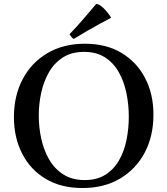

<svg xmlns="http://www.w3.org/2000/svg" viewBox="-20 -931 842 966"><path d="M752 -354Q752 -246 708 -163Q664 -80 584 -32.5Q504 15 395 15Q287 15 210 -31Q133 -77 91.5 -158Q50 -239 50 -342Q50 -449 94 -532.5Q138 -616 218.5 -663.5Q299 -711 407 -711Q514 -711 591 -665Q668 -619 710 -538.5Q752 -458 752 -354ZM628 -344Q628 -405 616 -463Q604 -521 577.5 -568Q551 -615 508 -642.5Q465 -670 403 -670Q340 -670 296.5 -642Q253 -614 226.5 -568Q200 -522 187.5 -465Q175 -408 175 -349Q175 -291 187.5 -233.5Q200 -176 227 -129Q254 -82 298.5 -53.5Q343 -25 406 -25Q468 -25 510.5 -52Q553 -79 579 -124.5Q605 -170 616.5 -227Q628 -284 628 -344ZM538 -844V-841Q516 -830 482.5 -811.5Q449 -793 413.5 -772.5Q378 -752 351 -735Q340 -741 330 -759Q364 -794 400 -836Q436 -878 464 -911Q480 -911 501.5 -889.5Q523 -868 538 -844Z"/></svg>

Font: Tiro Gurmukhi
Style: Regular
Weight: 400
Designer: Gurmukhi: John Hudson & Fiona Ross. Latin: John Hudson.
Foundry: Tiro Typeworks Ltd.
Version: Version 1.52